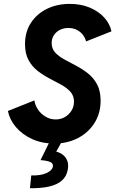

<svg xmlns="http://www.w3.org/2000/svg" viewBox="-20 -748 607 1011"><path d="M265.1 7.8Q200.7 7.8 148.9 -15.9Q97.2 -39.6 64 -78.6Q30.8 -117.7 21.5 -163.6L161.1 -219.2Q165 -192.9 180.7 -170.2Q196.3 -147.5 220.5 -133.3Q244.6 -119.1 273.4 -119.1Q300.3 -119.1 322 -131.8Q343.8 -144.5 356.7 -165.8Q369.6 -187 369.6 -212.4Q369.6 -243.7 351.1 -264.4Q332.5 -285.2 303 -301.5Q273.4 -317.9 240.7 -334.7Q208 -351.6 178.5 -374.5Q148.9 -397.5 130.4 -431.4Q111.8 -465.3 111.8 -516.1Q111.8 -580.1 142.6 -627.4Q173.3 -674.8 226.8 -701.2Q280.3 -727.5 347.2 -727.5Q406.2 -727.5 452.6 -708Q499 -688.5 528.8 -655.8Q558.6 -623 566.9 -583L433.1 -529.8Q429.2 -547.4 417.2 -563.5Q405.3 -579.6 385.7 -590.1Q366.2 -600.6 339.8 -600.6Q314 -600.6 294.2 -590.1Q274.4 -579.6 263.2 -561.8Q252 -543.9 252 -521.5Q252 -491.7 270.5 -471.4Q289.1 -451.2 318.6 -435.1Q348.1 -418.9 380.9 -401.9Q413.6 -384.8 443.1 -361.6Q472.7 -338.4 491.2 -303.7Q509.8 -269 509.8 -217.3Q509.8 -151.9 478 -101.1Q446.3 -50.3 390.9 -21.2Q335.4 7.8 265.1 7.8ZM137.7 243.2 144.5 175.8Q195.3 177.2 224.9 163.3Q254.4 149.4 258.3 129.9Q261.7 113.8 245.8 105.7Q230 97.7 193.4 95.2L240.2 0H304.2L259.8 79.6L254.4 47.9Q279.8 48.3 300.8 60.1Q321.8 71.8 332.3 93.8Q342.8 115.7 336.4 147.5Q330.1 181.2 305.9 202.6Q281.7 224.1 240 233.9Q198.2 243.7 137.7 243.2Z"/></svg>

Font: Reddit Sans
Style: Bold Italic
Weight: 700
Italic angle: -11.25°
Designer: Stephen Hutchings
Version: Version 1.013